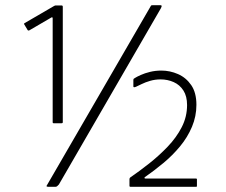

<svg xmlns="http://www.w3.org/2000/svg" viewBox="-20 -720 870 740"><path d="M166 0Q159 0 159.5 -3Q160 -6 162 -8L559 -693Q562 -699 563.5 -699.5Q565 -700 569 -700H597Q602 -700 603 -698Q604 -696 600 -688L207 -9Q204 -6 201 -3Q198 0 194 0ZM187 -245Q183 -245 183 -249V-649Q183 -656 177 -652L93 -603Q88 -601 86 -605L74 -625Q71 -629 75 -631L185 -695Q189 -697 190.5 -698Q192 -699 196 -699H217Q222 -699 222 -694V-249Q222 -245 217 -245ZM483 0Q481 0 480 -1Q479 -2 479 -4V-29Q479 -34 482 -36Q517 -60 555 -90Q593 -120 626.5 -155Q660 -190 680.5 -230Q701 -270 701 -315Q701 -349 687 -371Q673 -393 649.5 -403.5Q626 -414 599 -414Q578 -414 559 -408.5Q540 -403 526 -396Q512 -389 505 -386Q494 -381 494 -387V-411Q494 -415 495.5 -416.5Q497 -418 501 -420Q507 -424 522.5 -431Q538 -438 558.5 -443Q579 -448 602 -448Q635 -448 666 -434.5Q697 -421 717 -392Q737 -363 737 -316Q737 -272 720 -231.5Q703 -191 674 -156Q645 -121 609.5 -91.5Q574 -62 538 -37Q536 -35 537 -33.5Q538 -32 540 -32H735Q739 -32 739 -29V-4Q739 -1 738.5 -0.5Q738 0 735 0Z"/></svg>

Font: Glory Thin Light
Style: Regular
Weight: 300
Version: Version 1.011